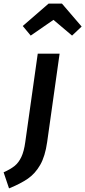

<svg xmlns="http://www.w3.org/2000/svg" viewBox="-105 -826 472 1063"><path d="M-85 128Q-47 111 -24.5 93Q-2 75 13 43.5Q28 12 35 -40L104 -529H225L156 -39Q145 39 117.5 87Q90 135 49.5 163Q9 191 -55 217ZM21 -682 164 -806H238L347 -679L294 -629L191 -716L65 -629Z"/></svg>

Font: Fira Sans Condensed Medium
Style: Italic
Weight: 500
Width: 3
Italic angle: -8°
Designer: bBox Type GmbH & Carrois Corporate GbR & Edenspiekermann AG
Foundry: bBox Type GmbH & Carrois Corporate GbR & Edenspiekermann AG
Version: Version 4.301